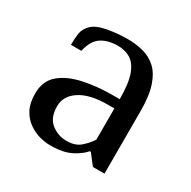

<svg xmlns="http://www.w3.org/2000/svg" viewBox="-118 -595 716 719"><g transform="rotate(30 240.5 -235.0)"><path d="M184 10Q163 10 138.5 3.5Q114 -3 91 -19Q68 -35 53.5 -62Q39 -89 39 -130Q39 -185 74.5 -215Q110 -245 168.5 -257.5Q227 -270 294 -270H324Q324 -340 310 -376.5Q296 -413 272.5 -426.5Q249 -440 219 -440Q177 -440 148.5 -422Q120 -404 109 -355H64Q64 -381 67 -403.5Q70 -426 89 -445Q108 -464 151 -472Q194 -480 239 -480Q273 -480 304.5 -472Q336 -464 360.5 -442.5Q385 -421 399.5 -379.5Q414 -338 414 -270V0H364L329 -45H324Q309 -26 275 -8Q241 10 184 10ZM229 -35Q266 -35 287.5 -53.5Q309 -72 324 -95V-230H294Q219 -230 176.5 -202.5Q134 -175 134 -130Q134 -81 163 -58Q192 -35 229 -35Z"/></g></svg>

Font: El Messiri
Style: Regular
Weight: 400
Designer: Mohamed Gaber
Foundry: Kief Type Foundry
Version: Version 2.020